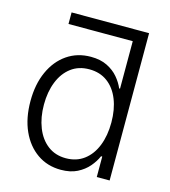

<svg xmlns="http://www.w3.org/2000/svg" viewBox="-110 -817 812 916"><g transform="rotate(15 296.0 -358.5)"><path d="M479.5 -670.4H130.4V-727.5H513.2ZM274.4 11.2Q208 11.2 157.5 -23.9Q106.9 -59.1 78.6 -121.8Q50.3 -184.6 50.3 -268.6Q50.3 -351.6 78.6 -414.3Q106.9 -477.1 157.7 -512Q208.5 -546.9 274.9 -546.9Q322.3 -546.9 355.7 -530.3Q389.2 -513.7 410.6 -488.3Q432.1 -462.9 443.4 -436H447.8V-727.5H513.2V0H449.7V-101.1H443.8Q432.1 -73.7 410.2 -48.1Q388.2 -22.5 355 -5.6Q321.8 11.2 274.4 11.2ZM283.2 -48.3Q335.4 -48.3 372.8 -76.4Q410.2 -104.5 429.9 -154.3Q449.7 -204.1 449.7 -269Q449.7 -333.5 429.9 -382.8Q410.2 -432.1 373 -459.7Q335.9 -487.3 283.2 -487.3Q230.5 -487.3 193.4 -459.2Q156.2 -431.2 136.5 -381.8Q116.7 -332.5 116.7 -269Q116.7 -205.6 136.5 -155.5Q156.2 -105.5 193.6 -76.9Q231 -48.3 283.2 -48.3Z"/></g></svg>

Font: Inter 18pt Light
Style: Regular
Weight: 300
Designer: Rasmus Andersson
Foundry: rsms
Version: Version 4.001;git-66647c0bb